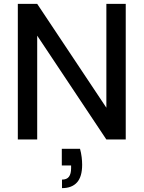

<svg xmlns="http://www.w3.org/2000/svg" viewBox="-20 -720 741 991"><path d="M72 0V-700H172L529 -164V-700H629V0H529L172 -536V0ZM300 251V207Q325 207 336 192Q347 177 347 148V134H299V48H393Q399 70 401.5 91Q404 112 404 130Q404 192 377.5 221.5Q351 251 300 251Z"/></svg>

Font: DM Sans 24pt Medium
Style: Regular
Weight: 500
Designer: Colophon Foundry, Jonny Pinhorn
Foundry: Colophon Foundry
Version: Version 4.004;gftools[0.9.30]